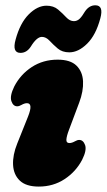

<svg xmlns="http://www.w3.org/2000/svg" viewBox="-20 -678 394 708"><path d="M236 -150.5Q245 -150.5 256.5 -157Q265 -162 272 -162Q287 -162 293.8 -143Q300.5 -124 283 -89Q260 -45 218.2 -17.5Q176.5 10 123 10Q76 10 53 -12Q30 -34 28.2 -70.2Q26.5 -106.5 43.5 -148.5L83.5 -248.5Q103 -297.5 79.5 -297.5Q70.5 -297.5 59 -291Q50.5 -286 43.5 -286Q28.5 -286 22 -305Q15.5 -324 32.5 -359Q55.5 -403.5 97.2 -430.8Q139 -458 192.5 -458Q239.5 -458 262 -436Q284.5 -414 286.2 -378Q288 -342 272 -299.5L234.5 -199.5Q225.5 -176 224.8 -163.2Q224 -150.5 236 -150.5ZM235.5 -485Q209.5 -485 192.8 -499.2Q176 -513.5 162.8 -527.8Q149.5 -542 134.5 -542Q115.5 -542 93.5 -506Q78.5 -483 55.5 -483Q24 -483 37.5 -532Q54 -593 86 -625Q118 -657 151.5 -657Q177.5 -657 194.2 -642.8Q211 -628.5 224.2 -614.2Q237.5 -600 252.5 -600Q264.5 -600 273.8 -609Q283 -618 293.5 -636Q309 -658.5 331.5 -658.5Q363 -658.5 350 -610.5Q333.5 -548.5 301.2 -516.8Q269 -485 235.5 -485Z"/></svg>

Font: Fraunces 144pt S100 Black
Style: Italic
Weight: 900
Italic angle: -16°
Version: Version 1.000; ttfautohint (v1.8.3)